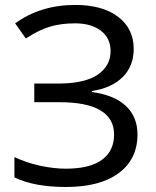

<svg xmlns="http://www.w3.org/2000/svg" viewBox="-20 -744 628 774"><path d="M519 -546.9Q519 -477.5 474.6 -433.3Q430.2 -389.2 350.1 -377V-373Q440.9 -360.8 487.5 -316.9Q534.2 -272.9 534.2 -202.1Q534.2 -102.1 458.5 -46.1Q382.8 9.8 246.1 9.8Q117.7 9.8 38.1 -28.8V-110.8Q86.4 -87.9 141.8 -75.9Q197.3 -64 245.1 -64Q341.8 -64 390.9 -99.6Q439.9 -135.3 439.9 -202.1Q439.9 -266.1 384.8 -299.1Q329.6 -332 220.2 -332H118.2V-407.2H214.8Q320.8 -407.2 373.3 -442.6Q425.8 -478 425.8 -538.1Q425.8 -589.8 387 -619.9Q348.1 -649.9 282.2 -649.9Q226.6 -649.9 181.9 -636.7Q137.2 -623.5 84 -588.9L41 -649.9Q144 -724.1 283.2 -724.1Q393.1 -724.1 456.1 -676.3Q519 -628.4 519 -546.9Z"/></svg>

Font: NotoSans
Style: Regular
Weight: 400
Designer: Monotype Design team
Foundry: Monotype Imaging Inc.
Version: Version 1.04; ttfautohint (v1.4.1)